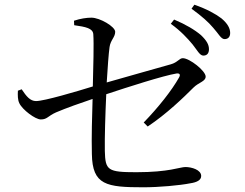

<svg xmlns="http://www.w3.org/2000/svg" viewBox="-20 -811 1040 815"><path d="M295 -704C344 -697 374 -691 376 -666C379 -626 376 -526 374 -444C306 -423 168 -382 133 -382C108 -382 92 -402 72 -432L56 -426C55 -407 55 -387 62 -373C75 -345 130 -304 153 -304C181 -304 182 -318 218 -334C260 -352 325 -375 373 -391C371 -325 368 -226 370 -157C372 -25 432 -16 589 -16C655 -16 743 -24 788 -33C815 -37 834 -46 834 -64C834 -90 794 -102 767 -102C744 -102 698 -80 559 -80C437 -80 427 -88 425 -170C424 -229 427 -323 431 -411C521 -441 674 -490 729 -499C743 -501 747 -494 740 -482C709 -427 653 -356 590 -291L607 -274C688 -328 759 -397 801 -439C824 -462 853 -465 853 -486C853 -510 785 -564 756 -564C741 -564 734 -546 705 -538C646 -521 519 -486 433 -461C437 -526 441 -582 445 -611C449 -641 469 -653 469 -676C469 -698 404 -736 368 -736C347 -736 321 -732 294 -723ZM705 -710C748 -679 776 -648 797 -623C817 -598 828 -575 843 -575C859 -575 867 -585 867 -602C867 -621 858 -638 833 -662C807 -684 769 -707 719 -728ZM793 -774C838 -741 864 -718 885 -693C907 -669 918 -645 933 -645C948 -645 957 -654 957 -671C957 -691 946 -711 920 -733C895 -752 857 -773 805 -791Z"/></svg>

Font: Noto Serif CJK JP
Style: Regular
Weight: 400
Designer: Ryoko NISHIZUKA 西塚涼子 (kana & ideographs); Frank Grießhammer (Latin, Greek & Cyrillic); Wenlong ZHANG 张文龙 (bopomofo); San
Foundry: Adobe Systems Incorporated
Version: Version 1.000;PS 1;hotconv 16.6.53;makeotf.lib2.5.65590